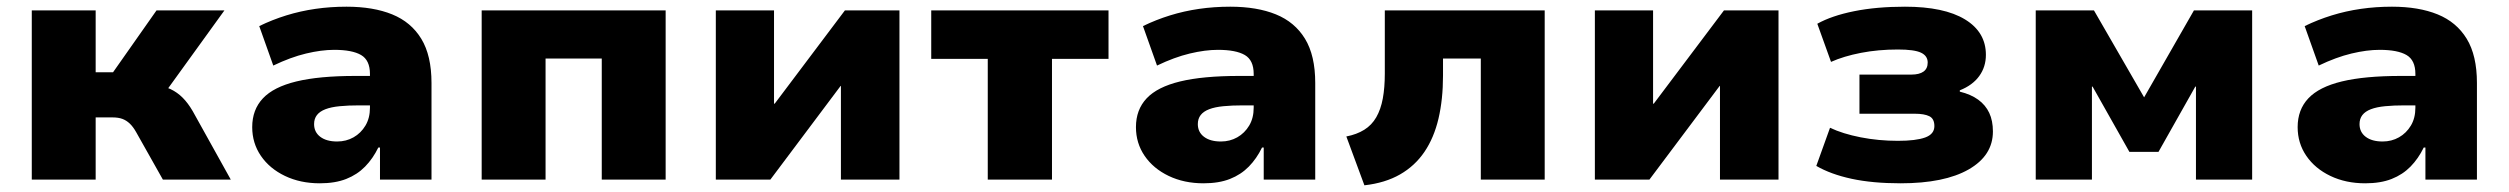

<svg xmlns="http://www.w3.org/2000/svg" viewBox="-20 -537 7500 574"><path d="M75 0V-506H266V-321H318L448 -506H651L461 -243L444 -282Q470 -280 490 -270.5Q510 -261 526 -245Q542 -229 556 -205L670 0H467L387 -142Q378 -158 368 -167.5Q358 -177 346 -181.5Q334 -186 316 -186H266V0Z M936 11Q878 11 832 -11Q786 -33 760 -71Q734 -109 734 -157Q734 -209 766 -243Q798 -277 866 -293.5Q934 -310 1043 -310H1108V-222H1054Q1021 -222 995.5 -219.5Q970 -217 953 -210.5Q936 -204 927.5 -193Q919 -182 919 -166Q919 -142 937.5 -128Q956 -114 988 -114Q1015 -114 1037 -126.5Q1059 -139 1072.5 -161.5Q1086 -184 1086 -215V-316Q1086 -357 1059.5 -372.5Q1033 -388 979 -388Q941 -388 895 -377Q849 -366 797 -341L755 -459Q794 -478 836 -491Q878 -504 923 -510.5Q968 -517 1016 -517Q1096 -517 1152.5 -494Q1209 -471 1239.5 -421Q1270 -371 1270 -289V0H1116V-96H1111Q1095 -63 1071.5 -39Q1048 -15 1015 -2Q982 11 936 11Z M1420 0V-506H1970V0H1779V-362H1611V0Z M2120 0V-506H2294V-227H2296L2506 -506H2669V0H2494V-280H2493L2283 0Z M2933 0V-361H2764V-506H3294V-361H3125V0Z M3578 11Q3520 11 3474 -11Q3428 -33 3402 -71Q3376 -109 3376 -157Q3376 -209 3408 -243Q3440 -277 3508 -293.5Q3576 -310 3685 -310H3750V-222H3696Q3663 -222 3637.5 -219.5Q3612 -217 3595 -210.5Q3578 -204 3569.5 -193Q3561 -182 3561 -166Q3561 -142 3579.5 -128Q3598 -114 3630 -114Q3657 -114 3679 -126.5Q3701 -139 3714.5 -161.5Q3728 -184 3728 -215V-316Q3728 -357 3701.5 -372.5Q3675 -388 3621 -388Q3583 -388 3537 -377Q3491 -366 3439 -341L3397 -459Q3436 -478 3478 -491Q3520 -504 3565 -510.5Q3610 -517 3658 -517Q3738 -517 3794.5 -494Q3851 -471 3881.5 -421Q3912 -371 3912 -289V0H3758V-96H3753Q3737 -63 3713.5 -39Q3690 -15 3657 -2Q3624 11 3578 11Z M4059 17 4005 -129Q4036 -135 4058.5 -149Q4081 -163 4094.5 -186.5Q4108 -210 4114 -242.5Q4120 -275 4120 -317V-506H4598V0H4407V-362H4294V-311Q4294 -240 4280.5 -182.5Q4267 -125 4238.5 -83Q4210 -41 4165.5 -15.5Q4121 10 4059 17Z M4748 0V-506H4922V-227H4924L5134 -506H5297V0H5122V-280H5121L4911 0Z M5662 11Q5578 11 5515.5 -2.5Q5453 -16 5410 -41L5451 -155Q5489 -137 5542.5 -126.5Q5596 -116 5654 -116Q5708 -116 5735.5 -126Q5763 -136 5763 -160Q5763 -182 5748 -189.5Q5733 -197 5704 -197H5539V-314H5694Q5718 -314 5730.5 -323Q5743 -332 5743 -350Q5743 -370 5723 -379.5Q5703 -389 5654 -389Q5595 -389 5543.5 -379Q5492 -369 5454 -352L5413 -466Q5456 -490 5523 -503.5Q5590 -517 5675 -517Q5792 -517 5854.5 -479Q5917 -441 5917 -373Q5917 -337 5897 -309.5Q5877 -282 5839 -267V-263Q5872 -255 5894 -239Q5916 -223 5927 -199.5Q5938 -176 5938 -144Q5938 -72 5865.5 -30.5Q5793 11 5662 11Z M6066 0V-506H6240L6390 -246L6539 -506H6713V0H6545V-278H6543L6433 -83H6346L6236 -278H6234V0Z M7051 11Q6993 11 6947 -11Q6901 -33 6875 -71Q6849 -109 6849 -157Q6849 -209 6881 -243Q6913 -277 6981 -293.5Q7049 -310 7158 -310H7223V-222H7169Q7136 -222 7110.5 -219.5Q7085 -217 7068 -210.5Q7051 -204 7042.5 -193Q7034 -182 7034 -166Q7034 -142 7052.5 -128Q7071 -114 7103 -114Q7130 -114 7152 -126.5Q7174 -139 7187.5 -161.5Q7201 -184 7201 -215V-316Q7201 -357 7174.5 -372.5Q7148 -388 7094 -388Q7056 -388 7010 -377Q6964 -366 6912 -341L6870 -459Q6909 -478 6951 -491Q6993 -504 7038 -510.5Q7083 -517 7131 -517Q7211 -517 7267.5 -494Q7324 -471 7354.5 -421Q7385 -371 7385 -289V0H7231V-96H7226Q7210 -63 7186.5 -39Q7163 -15 7130 -2Q7097 11 7051 11Z"/></svg>

Font: Nunito Sans 7pt Black
Style: Regular
Weight: 900
Designer: Vernon Adams
Foundry: Vernon Adams
Version: Version 3.101;gftools[0.9.27]